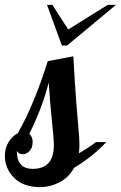

<svg xmlns="http://www.w3.org/2000/svg" viewBox="-35 -762 496 788"><path d="M-15 -122Q-15 -155 0.5 -179.5Q16 -204 38 -215Q105 -333 161 -511L266 -531Q272 -422 278 -342.5Q284 -263 287.5 -228Q291 -193 291 -167Q291 -153 289 -133Q323 -152 359 -179H401Q348 -121 269 -73Q247 -33 208.5 -13.5Q170 6 131 6Q60 6 22.5 -32.5Q-15 -71 -15 -122ZM34 -143Q34 -69 99 -69Q186 -69 186 -166Q186 -191 178.5 -261.5Q171 -332 165 -424Q140 -323 85 -212Q99 -202 99 -179Q99 -156 86.5 -142.5Q74 -129 58 -129Q42 -129 34 -143ZM158 -742H180L245 -641L407 -742H441L240 -575H219Z"/></svg>

Font: Lobster Two
Style: Italic
Weight: 400
Designer: Pablo Impallari
Foundry: Pablo Impallari. www.impallari.com
Version: Version 1.006